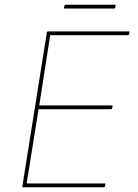

<svg xmlns="http://www.w3.org/2000/svg" viewBox="-20 -787 580 807"><path d="M77 0Q73 0 74 -4L177 -651Q178 -655 182 -655H521Q523 -655 524 -654.5Q525 -654 524 -651L522 -642Q521 -640 520 -639.5Q519 -639 517 -639H191L145 -344H450Q454 -344 453 -340L451 -331Q450 -328 446 -328H142L92 -16H420Q424 -16 423 -12L421 -3Q420 0 416 0ZM252 -751Q248 -751 249 -755L251 -763Q252 -767 255 -767H463Q467 -767 466 -763L464 -754Q463 -751 460 -751Z"/></svg>

Font: Sofia Sans Hairline
Style: Italic
Weight: 1
Italic angle: -9°
Designer: Botio Nikoltchev, Ani Petrova
Foundry: lettersoup
Version: Version 4.102